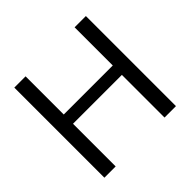

<svg xmlns="http://www.w3.org/2000/svg" viewBox="-157 -781 939 939"><g transform="rotate(-45 312.5 -311.5)"><path d="M59 0V-623H137V-359H476V-623H554V0H475V-295H137V0Z"/></g></svg>

Font: Inconsolata Expanded
Style: Regular
Weight: 400
Width: 7
Monospace: yes
Designer: Raph Levien, Cyreal, Brenton Simpson
Foundry: Raph Levien, Cyreal, Google
Version: Version 3.100; ttfautohint (v1.8.4.7-5d5b)